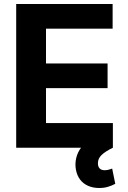

<svg xmlns="http://www.w3.org/2000/svg" viewBox="-20 -727 629 945"><path d="M59.7 -707.2H534.3V-585.8H206.4V-414.5H509.5V-293.3H206.4V-121.4H535.6V0H59.7ZM353.5 107.1Q348.5 79 355.2 50.5Q361.9 22 380.5 -2Q399.1 -25.9 429.1 -39.5L535.6 0Q499.1 17.8 480.5 35.4Q461.8 53.1 462 76.2Q461.8 93 470.4 102Q479 110.9 495.6 110.9Q508.3 110.9 521.6 106.3Q528 104.4 532.1 102.7L547.3 177.6Q531.7 186.4 511.9 192.3Q492.1 198.3 468.3 198.3Q437.9 198.3 413.8 187.7Q389.6 177.2 374.1 156.7Q358.6 136.1 353.5 107.1Z"/></svg>

Font: Pretendard Variable
Style: Regular
Weight: 400
Designer: Base glyphs from Inter by Rasmus Andersson; Hangul glyphs from Noto Sans CJK(Source Han Sans) by Jang Soo-young and Kang
Foundry: Kil Hyung-jin
Version: Version 1.100;FEAKit 1.0